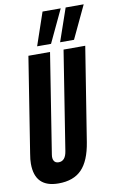

<svg xmlns="http://www.w3.org/2000/svg" viewBox="-101 -977 639 1041"><g transform="rotate(-10 218.5 -456.5)"><path d="M135.1 10Q69.9 10 37.5 -22.6Q5 -55.1 5 -120.8Q5 -133.2 6.2 -145.4Q7.4 -157.6 10.5 -176.1L93.4 -700H212.5L125.7 -151Q121.9 -128.3 129.6 -115.6Q137.2 -102.8 155.5 -102.8Q193 -102.8 201.1 -157L286.9 -700H406.3L324 -183.6Q307.8 -82.7 262.7 -36.4Q217.5 10 135.1 10ZM275.4 -742.3 337.7 -922.8H437.1L351.9 -742.3ZM148.9 -742.3 210.5 -922.8H310.6L225.4 -742.3Z"/></g></svg>

Font: Georama ExtraCondensed Thin
Style: Italic
Weight: 100
Width: 2
Italic angle: -9°
Designer: Jean-Baptiste Levee
Foundry: Production Type
Version: Version 1.001